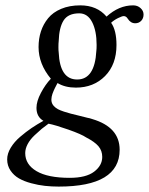

<svg xmlns="http://www.w3.org/2000/svg" viewBox="-20 -459 556 717"><path d="M340.8 -291Q340.8 -343.8 324 -376.5Q307.1 -409.2 275.9 -409.2Q234.4 -409.2 217.5 -382.6Q200.7 -356 199.2 -305.2Q198.2 -298.3 198.2 -282.2Q198.2 -270 199.2 -263.2Q203.6 -162.1 268.1 -162.1Q334 -162.1 339.8 -269Q340.8 -275.9 340.8 -291ZM161.1 2.9Q145.5 14.2 136 22Q126.5 29.8 109.4 45.9Q92.3 62 83.3 79.1Q74.2 96.2 74.2 112.8Q74.2 155.3 116.5 180.2Q158.7 205.1 240.2 205.1Q301.3 205.1 331.5 182.1Q361.8 159.2 361.8 127Q361.8 104 347.9 87.4Q334 70.8 301.8 54.2Q284.7 42.5 235.6 25.1Q186.5 7.8 161.1 2.9ZM415 -291Q415 -218.3 372.3 -175Q329.6 -131.8 263.2 -131.8Q223.1 -131.8 194.8 -148.9Q193.8 -147.5 190.2 -140.1Q186.5 -132.8 184.8 -129.6Q183.1 -126.5 180.2 -119.6Q177.2 -112.8 175.8 -108.4Q174.3 -104 173.1 -98.4Q171.9 -92.8 171.9 -87.9Q171.9 -81.1 172.9 -78.1Q174.8 -69.8 181.4 -62.7Q188 -55.7 196.3 -51.3Q204.6 -46.9 218.8 -42.2Q232.9 -37.6 244.1 -34.7Q255.4 -31.7 274.9 -27.1Q294.4 -22.5 307.1 -19Q314 -18.1 325.2 -14.2Q426.8 16.1 426.8 100.1Q426.8 237.8 199.2 237.8Q172.9 237.8 147.9 235.1Q123 232.4 96.7 225.3Q70.3 218.3 51 207.3Q31.7 196.3 19.3 178Q6.8 159.7 6.8 136.2Q6.8 114.7 20 92.8Q33.2 70.8 55.2 52Q77.1 33.2 98.1 19Q119.1 4.9 142.1 -7.8Q116.2 -22.9 116.2 -56.2Q116.2 -80.6 132.8 -112.1Q149.4 -143.6 169.9 -165Q124 -220.2 124 -283.2Q124 -314.5 132.8 -341.6Q141.6 -368.7 159.7 -390.9Q177.7 -413.1 208.5 -426Q239.3 -439 279.8 -439Q342.3 -439 377.9 -397Q423.8 -439 477.1 -439Q493.7 -439 504.9 -428.7Q516.1 -418.5 516.1 -404.8Q516.1 -390.6 507.3 -381.3Q498.5 -372.1 484.9 -372.1Q467.8 -372.1 457 -389.2Q451.2 -398.9 441.9 -398.9Q436 -398.9 420.7 -391.4Q405.3 -383.8 395 -374Q415 -345.7 415 -291Z"/></svg>

Font: Common Serif
Style: Italic
Weight: 400
Italic angle: -12°
Designer: Philipp H. Poll, Khaled Hosny
Foundry: Stefan Peev, Context Ltd.
Version: Version 1.026